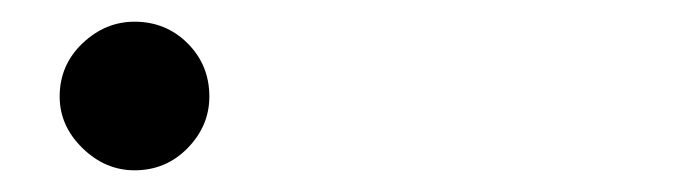

<svg xmlns="http://www.w3.org/2000/svg" viewBox="-20 -439 640 177"><path d="M104 -282Q77 -282 56 -302.5Q35 -323 35 -350Q35 -379 56 -399Q77 -419 104 -419Q133 -419 153 -399Q173 -379 173 -350Q173 -323 153 -302.5Q133 -282 104 -282Z"/></svg>

Font: Brygada 1918 SemiBold
Style: Regular
Weight: 600
Designer: Mateusz Machalski | Borys Kosmynka | Przemek Hoffer
Foundry: NIEPODLEGLA 2018
Version: Version 3.006